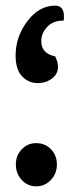

<svg xmlns="http://www.w3.org/2000/svg" viewBox="-20 -660 281 679"><path d="M126 -515.1Q126 -470.2 174.8 -460.9Q185.1 -441.9 185.1 -422.9Q185.1 -398.9 164.1 -382.6Q143.1 -366.2 112.8 -366.2Q81.1 -366.2 58.1 -390.1Q35.2 -414.1 35.2 -463.9Q35.2 -529.8 76.7 -585Q118.2 -640.1 174.8 -640.1Q206.1 -640.1 206.1 -602.1Q206.1 -591.8 205.1 -586.9H200.2Q168 -586.9 147 -564.9Q126 -543 126 -515.1ZM107.9 -153.8Q139.2 -153.8 160.2 -132.3Q181.2 -110.8 181.2 -78.1Q181.2 -45.9 159.7 -23.4Q138.2 -1 108.4 -1Q78.1 -1 57.1 -23.4Q36.1 -45.9 36.1 -78.1Q36.1 -110.8 57.1 -132.3Q78.1 -153.8 107.9 -153.8Z"/></svg>

Font: Sukar
Style: Bold
Weight: 700
Designer: Dario Muhafara - Ghiath Alsory
Foundry: Dario Muhafara - Ghiath Alsory
Version: Version 1.00 March 27, 2016, initial release